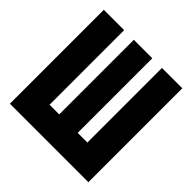

<svg xmlns="http://www.w3.org/2000/svg" viewBox="-171 -796 941 941"><g transform="rotate(45 300.0 -325.5)"><path d="M28 0V-651H169V-134H236V-651H364V-134H431V-651H572V0Z"/></g></svg>

Font: Source Code Pro ExtraBold
Style: Regular
Weight: 800
Monospace: yes
Designer: Paul D. Hunt, Teo Tuominen
Foundry: Adobe Systems Incorporated
Version: Version 1.018;hotconv 1.0.116;makeotfexe 2.5.65601